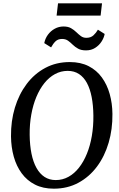

<svg xmlns="http://www.w3.org/2000/svg" viewBox="-20 -1127 719 1157"><path d="M304 10Q239.1 10 190.9 -14.6Q142.7 -39.1 110.9 -82.4Q79 -125.7 63 -182.9Q47 -240 46.3 -305.2Q45.3 -397.3 69.7 -478.2Q94.2 -559.1 140.8 -621Q187.3 -682.8 253.1 -717.9Q318.8 -753 400.5 -753Q466.3 -753 514.5 -728.2Q562.7 -703.4 594.1 -659.9Q625.5 -616.4 641.2 -560.1Q656.9 -503.8 657.5 -440.5Q658.6 -348.5 634.7 -267.1Q610.9 -185.6 564.6 -123.4Q518.3 -61.2 452.4 -25.6Q386.6 10 304 10ZM316 -41.9Q357.2 -41.9 392.6 -61.5Q428 -81 456 -116.7Q484 -152.3 503.7 -200.8Q523.4 -249.3 533.4 -307.7Q543.4 -366 542.7 -430.7Q542 -492.8 532.3 -542.4Q522.6 -592.1 503.6 -627.3Q484.5 -662.4 455.8 -681.1Q427.1 -699.9 387.9 -699.9Q346.8 -699.9 311.2 -680.5Q275.6 -661.1 247.3 -625.9Q219.1 -590.7 198.9 -542.4Q178.8 -494.2 168.5 -436.3Q158.1 -378.5 158.8 -314.3Q159.5 -251.2 169.8 -200.8Q180 -150.5 199.9 -115Q219.7 -79.5 248.7 -60.7Q277.8 -41.9 316 -41.9ZM246.7 -867.2Q252.3 -895.4 268.9 -918Q285.6 -940.6 310.1 -954Q334.5 -967.4 363.1 -967.4Q390.2 -967.4 408.1 -957.1Q426.1 -946.7 439.8 -933.3Q453.5 -919.9 467.4 -909.5Q481.3 -899.1 500.4 -899.1Q527.1 -899.1 543.3 -914.2Q559.5 -929.3 570 -948.1L610.7 -922.4Q606.6 -899.2 591.8 -876.4Q577.1 -853.6 553.4 -838.5Q529.8 -823.4 498.3 -823.4Q469.2 -823.4 450.6 -833.8Q432 -844.1 418.1 -857.8Q404.3 -871.5 389.8 -881.9Q375.2 -892.3 353.9 -892.3Q329.6 -892.3 314.8 -878.2Q300.1 -864.1 287.9 -841.5ZM329.7 -1107H594.8L586.3 -1033.1H321.1Z"/></svg>

Font: Merriweather 7pt Light
Style: Italic
Weight: 300
Italic angle: -7.8°
Designer: Eben Sorkin
Foundry: Eben Sorkin
Version: Version 2.200;gftools[0.9.31]